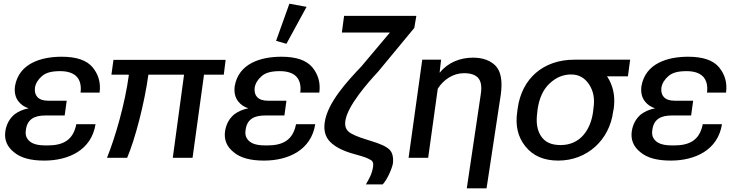

<svg xmlns="http://www.w3.org/2000/svg" viewBox="-20 -854 3966 1039"><path d="M220 15C350 15 475 -41 497 -182H393C376 -95 321 -67 237 -67C206 -67 166 -68 141 -89C122 -105 116 -125 120 -150C127 -210 168 -229 224 -229H330L341 -309H241C215 -309 196 -315 183 -328C171 -341 167 -357 169 -379C173 -403 186 -424 207 -442C228 -461 260 -469 305 -469C388 -469 425 -428 416 -353H519C526 -406 513 -451 481 -490C449 -528 394 -547 314 -547C204 -547 82 -512 61 -387C57 -354 63 -326 81 -304C95 -287 112 -275 135 -268C104 -262 78 -250 57 -234C31 -211 15 -182 9 -145C2 -98 18 -60 56 -30C93 1 147 15 220 15Z M1201 -530H594L583 -450H671C677 -450 678 -449 677 -446C656 -291 604 -112 559 0H668C711 -100 762 -296 783 -450H976L915 0H1022L1084 -450H1191Z M1409 15C1539 15 1664 -41 1686 -182H1582C1565 -95 1510 -67 1426 -67C1395 -67 1355 -68 1330 -89C1311 -105 1305 -125 1309 -150C1316 -210 1357 -229 1413 -229H1519L1530 -309H1430C1404 -309 1385 -315 1372 -328C1360 -341 1356 -357 1358 -379C1362 -403 1375 -424 1396 -442C1417 -461 1449 -469 1494 -469C1577 -469 1614 -428 1605 -353H1708C1715 -406 1702 -451 1670 -490C1638 -528 1583 -547 1503 -547C1393 -547 1271 -512 1250 -387C1246 -354 1252 -326 1270 -304C1284 -287 1301 -275 1324 -268C1293 -262 1267 -250 1246 -234C1220 -211 1204 -182 1198 -145C1191 -98 1207 -60 1245 -30C1282 1 1336 15 1409 15ZM1530 -617 1639 -817 1546 -834 1474 -633Z M1960 144H2051C2074 119 2099 65 2106 32C2110 -2 2104 -28 2088 -44C2071 -61 2038 -76 1988 -91L1966 -98C1916 -113 1882 -128 1867 -141C1851 -155 1845 -174 1849 -201C1861 -282 1971 -407 2026 -466L2222 -703L2233 -768H1842L1830 -678H2090L1936 -495C1863 -418 1751 -299 1737 -190C1731 -147 1741 -112 1767 -86C1795 -58 1836 -37 1898 -20L1916 -15C1949 -6 1970 2 1983 10C1997 16 2002 29 1999 47C1994 85 1979 111 1960 144Z M2506 165H2613L2690 -342C2700 -416 2691 -467 2662 -498C2633 -527 2593 -542 2539 -542C2471 -542 2404 -516 2361 -462H2359L2367 -531H2265L2191 0H2297L2349 -374C2380 -423 2432 -458 2491 -458C2526 -458 2551 -450 2567 -433C2583 -415 2588 -387 2582 -346Z M3001 15C3157 15 3278 -96 3298 -250L3301 -265C3308 -316 3303 -360 3287 -399C3281 -415 3273 -429 3265 -441H3378L3390 -531H3088C2922 -531 2803 -431 2781 -265L2779 -249C2768 -175 2782 -113 2823 -62C2864 -11 2922 15 3001 15ZM3014 -69C2964 -69 2930 -84 2908 -117C2887 -148 2880 -190 2887 -242L2889 -261C2898 -323 2919 -370 2955 -403C2989 -435 3027 -451 3071 -451C3113 -451 3145 -432 3168 -397C3191 -362 3199 -321 3192 -272L3189 -246C3175 -150 3119 -69 3014 -69Z M3610 15C3740 15 3865 -41 3887 -182H3783C3766 -95 3711 -67 3627 -67C3596 -67 3556 -68 3531 -89C3512 -105 3506 -125 3510 -150C3517 -210 3558 -229 3614 -229H3720L3731 -309H3631C3605 -309 3586 -315 3573 -328C3561 -341 3557 -357 3559 -379C3563 -403 3576 -424 3597 -442C3618 -461 3650 -469 3695 -469C3778 -469 3815 -428 3806 -353H3909C3916 -406 3903 -451 3871 -490C3839 -528 3784 -547 3704 -547C3594 -547 3472 -512 3451 -387C3447 -354 3453 -326 3471 -304C3485 -287 3502 -275 3525 -268C3494 -262 3468 -250 3447 -234C3421 -211 3405 -182 3399 -145C3392 -98 3408 -60 3446 -30C3483 1 3537 15 3610 15Z"/></svg>

Font: Cheyenne Sans Medium
Style: Italic
Weight: 500
Italic angle: -8.13011°
Designer: The Public Sans project authors (U.S. Web Design System), Libre Franklin designed by Pablo Impallari and Rodrigo Fuenzal
Foundry: The Cheyenne Sans Project Authors
Version: Version 2.007